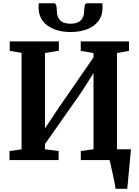

<svg xmlns="http://www.w3.org/2000/svg" viewBox="-20 -1002 870 1202"><path d="M703.5 180Q701.5 163 696.5 137.8Q691.5 112.5 685.5 85.5Q679.5 58.5 674.2 35.5Q669 12.5 666 0L628.5 -67.5H800Q798.5 -52 796.2 -26.8Q794 -1.5 791.2 28.2Q788.5 58 785.5 87.2Q782.5 116.5 780.5 141Q778.5 165.5 776.5 180ZM39.5 0V-56.5L115 -67V-671L41 -683.5V-743H348.5V-684.5L261.5 -670V-198L344 -322L565.5 -643V-670L485.5 -683.5V-743H787.5V-683.5L712.5 -670V-67.5L790.5 -56.5V0H486V-56.5L565.5 -67.5V-544.5L490 -425.5L261.5 -100V-67.5L347 -56.5V0ZM318.5 -981.5Q329.5 -981.5 332.8 -964.8Q336 -948 336 -933.5Q336 -897 356.2 -875.2Q376.5 -853.5 421.5 -853.5Q466 -853.5 486.5 -875.2Q507 -897 507 -933.5Q507 -948 510.2 -964.8Q513.5 -981.5 524 -981.5H621Q621 -975 621.5 -968.2Q622 -961.5 622 -954.5Q622 -905 596.5 -870.8Q571 -836.5 525.8 -819Q480.5 -801.5 421 -801.5Q364 -801.5 318.8 -819.2Q273.5 -837 247.5 -871.2Q221.5 -905.5 221.5 -954.5Q221.5 -961.5 222 -968.2Q222.5 -975 222.5 -981.5Z"/></svg>

Font: Merriweather 28pt
Style: Bold
Weight: 700
Version: Version 2.100